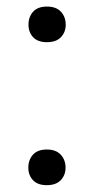

<svg xmlns="http://www.w3.org/2000/svg" viewBox="-20 -553 282 579"><path d="M65.4 -47.4Q65.4 -70.8 79.3 -86.4Q93.3 -102.1 121.1 -102.1Q148.9 -102.1 163.3 -86.4Q177.7 -70.8 177.7 -47.4Q177.7 -24.9 163.3 -9.8Q148.9 5.4 121.1 5.4Q93.3 5.4 79.3 -9.8Q65.4 -24.9 65.4 -47.4ZM65.9 -478.5Q65.9 -502 79.8 -517.6Q93.8 -533.2 121.6 -533.2Q149.4 -533.2 163.8 -517.6Q178.2 -502 178.2 -478.5Q178.2 -456.1 163.8 -440.9Q149.4 -425.8 121.6 -425.8Q93.8 -425.8 79.8 -440.9Q65.9 -456.1 65.9 -478.5Z"/></svg>

Font: Noboto
Style: Regular
Weight: 400
Designer: Google
Version: Version 2.001101; 2014